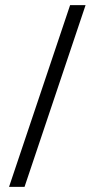

<svg xmlns="http://www.w3.org/2000/svg" viewBox="-20 -666 382 745"><path d="M312 -646H252L15.1 59.1H75.2Z"/></svg>

Font: Linux Biolinum G
Style: Bold
Weight: 700
Designer: Philipp H. Poll
Foundry: Philipp H. Poll
Version: Version 1.1.0